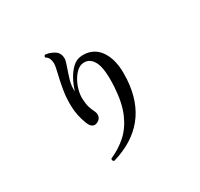

<svg xmlns="http://www.w3.org/2000/svg" viewBox="-173 -1019 1347 1292"><g transform="rotate(-30 500.0 -373.0)"><path d="M365 53Q349 45 356 30Q429 -2 484 -51.5Q539 -101 573 -180Q607 -259 614 -378Q622 -514 594.5 -569.5Q567 -625 515 -622Q488 -621 464.5 -600.5Q441 -580 423.5 -549Q406 -518 396.5 -483Q387 -448 388 -417Q390 -372 398 -347.5Q406 -323 417 -301Q428 -279 422 -258.5Q416 -238 393 -227Q350 -207 327 -267Q300 -338 298 -406.5Q296 -475 306.5 -535.5Q317 -596 328 -641Q334 -666 338 -685.5Q342 -705 342 -718Q341 -741 334.5 -756Q328 -771 311 -781Q307 -795 320 -799Q356 -795 387.5 -775Q419 -755 420 -714Q421 -701 415 -683Q409 -665 402 -643Q390 -610 378 -569Q366 -528 369 -484Q381 -526 402.5 -566.5Q424 -607 453.5 -635.5Q483 -664 518 -668Q578 -675 624.5 -645.5Q671 -616 695.5 -549.5Q720 -483 713 -378Q691 -42 365 53Z"/></g></svg>

Font: Zen Old Mincho SemiBold
Style: Regular
Weight: 600
Version: Version 1.500